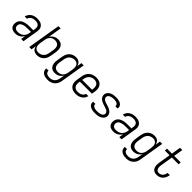

<svg xmlns="http://www.w3.org/2000/svg" viewBox="311 -2254 3985 3985"><g transform="rotate(45 2304.0 -261.0)"><path d="M199 8Q234 8 270 -3Q306 -14 335.5 -40Q365 -66 384 -99L368 0H435L491 -344Q497 -377 494 -409Q491 -441 474 -467Q457 -493 431 -509.5Q405 -526 373 -532Q341 -538 309 -538Q274 -538 238 -530Q202 -522 170 -501Q138 -480 117.5 -448.5Q97 -417 90 -381H156Q163 -413 188 -437.5Q213 -462 245 -470.5Q277 -479 308 -479Q335 -479 360 -472.5Q385 -466 403 -448.5Q421 -431 425.5 -405.5Q430 -380 426 -354L418 -306H303Q277 -306 250.5 -304Q224 -302 197.5 -296Q171 -290 146 -279Q121 -268 98.5 -250Q76 -232 63.5 -207Q51 -182 47 -156Q41 -122 48 -89Q55 -56 77.5 -33Q100 -10 132 -1Q164 8 199 8ZM215 -52Q189 -52 164 -59.5Q139 -67 125.5 -89Q112 -111 112 -136Q112 -145 114 -154Q117 -173 127.5 -189.5Q138 -206 155.5 -216Q173 -226 191.5 -232Q210 -238 228.5 -241.5Q247 -245 265.5 -246Q284 -247 303 -247H408L402 -207Q397 -175 382 -144.5Q367 -114 339.5 -92Q312 -70 279.5 -61Q247 -52 215 -52Z M833 8Q864 8 895.5 0Q927 -8 955 -27.5Q983 -47 1003 -74Q1023 -101 1034 -131.5Q1045 -162 1050 -193L1069 -303Q1074 -337 1074.5 -370.5Q1075 -404 1066.5 -435.5Q1058 -467 1037.5 -491.5Q1017 -516 986 -527Q955 -538 921 -538Q888 -538 853.5 -528Q819 -518 791 -494Q763 -470 744 -439L793 -735H727L605 0H672L690 -108Q696 -75 714.5 -46.5Q733 -18 765 -5Q797 8 833 8ZM818 -52Q786 -52 759 -65Q732 -78 719 -105Q706 -132 705 -163Q704 -194 709 -225L727 -335Q732 -363 744 -390.5Q756 -418 779 -439.5Q802 -461 830.5 -470Q859 -479 887 -479Q918 -479 946 -467Q974 -455 989 -430Q1004 -405 1006 -374.5Q1008 -344 1003 -313L985 -203Q980 -173 967.5 -144.5Q955 -116 931 -93.5Q907 -71 877.5 -61.5Q848 -52 818 -52Z M1356 213Q1388 213 1420.5 205.5Q1453 198 1482.5 179.5Q1512 161 1534 134Q1556 107 1567.5 75.5Q1579 44 1584 12L1674 -530H1607L1589 -422Q1583 -455 1564.5 -483.5Q1546 -512 1514 -525Q1482 -538 1446 -538Q1415 -538 1383.5 -530Q1352 -522 1324 -503Q1296 -484 1276 -457Q1256 -430 1245 -399Q1234 -368 1229 -337L1211 -227Q1205 -194 1204.5 -160Q1204 -126 1213 -94.5Q1222 -63 1242 -38.5Q1262 -14 1293 -3Q1324 8 1358 8Q1391 8 1425.5 -2Q1460 -12 1488 -36Q1516 -60 1535 -91L1519 2Q1514 32 1502 60.5Q1490 89 1467 111.5Q1444 134 1414.5 143.5Q1385 153 1356 153Q1333 153 1311 149.5Q1289 146 1270.5 135Q1252 124 1242 104.5Q1232 85 1235 63H1169Q1165 91 1173.5 118Q1182 145 1201 164Q1220 183 1245.5 194Q1271 205 1299 209Q1327 213 1356 213ZM1392 -52Q1361 -52 1333 -63.5Q1305 -75 1290 -100Q1275 -125 1273 -156Q1271 -187 1276 -218L1294 -328Q1299 -357 1311.5 -386Q1324 -415 1348 -437Q1372 -459 1402 -469Q1432 -479 1461 -479Q1493 -479 1520 -465.5Q1547 -452 1560 -425Q1573 -398 1574 -367.5Q1575 -337 1570 -305L1552 -195Q1547 -167 1535 -139.5Q1523 -112 1500 -90.5Q1477 -69 1448.5 -60.5Q1420 -52 1392 -52Z M1971 8Q2006 8 2041.5 0Q2077 -8 2109.5 -28.5Q2142 -49 2163.5 -80.5Q2185 -112 2193 -147H2127Q2119 -116 2093 -92Q2067 -68 2035 -60Q2003 -52 1971 -52Q1940 -52 1912 -63Q1884 -74 1868 -99Q1852 -124 1849.5 -155Q1847 -186 1852 -218L1855 -235H2209L2221 -303Q2227 -339 2225.5 -375.5Q2224 -412 2210.5 -443.5Q2197 -475 2171 -497.5Q2145 -520 2110.5 -529Q2076 -538 2040 -538Q2008 -538 1974.5 -531Q1941 -524 1911 -506Q1881 -488 1858 -461Q1835 -434 1822.5 -402Q1810 -370 1805 -337L1787 -227Q1781 -191 1782 -154.5Q1783 -118 1797.5 -86Q1812 -54 1838.5 -32Q1865 -10 1899.5 -1Q1934 8 1971 8ZM1865 -295 1870 -328Q1875 -357 1887.5 -386Q1900 -415 1924.5 -437.5Q1949 -460 1979 -469.5Q2009 -479 2039 -479Q2069 -479 2097.5 -467.5Q2126 -456 2141 -430.5Q2156 -405 2158 -374.5Q2160 -344 2155 -313L2152 -295Z M2543 8Q2577 8 2610.5 3Q2644 -2 2677 -16Q2710 -30 2735.5 -57.5Q2761 -85 2766 -119Q2770 -143 2764 -165.5Q2758 -188 2745.5 -206.5Q2733 -225 2715.5 -239Q2698 -253 2677 -263Q2656 -273 2634.5 -280.5Q2613 -288 2591 -294.5Q2569 -301 2547 -308Q2525 -315 2505.5 -326.5Q2486 -338 2473.5 -358.5Q2461 -379 2465 -403Q2469 -425 2487 -441.5Q2505 -458 2527 -465.5Q2549 -473 2570.5 -476Q2592 -479 2614 -479Q2636 -479 2657.5 -476Q2679 -473 2698 -464.5Q2717 -456 2729.5 -438Q2742 -420 2738 -398Q2738 -396 2737 -394H2804Q2805 -398 2805 -401Q2810 -429 2800 -455Q2790 -481 2769.5 -497.5Q2749 -514 2723 -523Q2697 -532 2669.5 -535Q2642 -538 2614 -538Q2582 -538 2549 -533Q2516 -528 2484.5 -513.5Q2453 -499 2429 -472Q2405 -445 2400 -412Q2396 -388 2402 -365Q2408 -342 2420.5 -324Q2433 -306 2450.5 -292Q2468 -278 2488.5 -268Q2509 -258 2531 -250.5Q2553 -243 2575 -236Q2597 -229 2619 -222Q2641 -215 2660.5 -203.5Q2680 -192 2692.5 -172Q2705 -152 2701 -128Q2697 -105 2677.5 -88Q2658 -71 2635 -64Q2612 -57 2589 -54.5Q2566 -52 2544 -52Q2525 -52 2507 -53.5Q2489 -55 2472 -60Q2455 -65 2440 -74Q2425 -83 2416.5 -98.5Q2408 -114 2411 -132Q2411 -134 2412 -136H2346Q2344 -133 2344 -129Q2339 -100 2350.5 -74Q2362 -48 2383.5 -32Q2405 -16 2431.5 -7Q2458 2 2486.5 5Q2515 8 2543 8Z M3079 8Q3114 8 3150 -3Q3186 -14 3215.5 -40Q3245 -66 3264 -99L3248 0H3315L3371 -344Q3377 -377 3374 -409Q3371 -441 3354 -467Q3337 -493 3311 -509.5Q3285 -526 3253 -532Q3221 -538 3189 -538Q3154 -538 3118 -530Q3082 -522 3050 -501Q3018 -480 2997.5 -448.5Q2977 -417 2970 -381H3036Q3043 -413 3068 -437.5Q3093 -462 3125 -470.5Q3157 -479 3188 -479Q3215 -479 3240 -472.5Q3265 -466 3283 -448.5Q3301 -431 3305.5 -405.5Q3310 -380 3306 -354L3298 -306H3183Q3157 -306 3130.5 -304Q3104 -302 3077.5 -296Q3051 -290 3026 -279Q3001 -268 2978.5 -250Q2956 -232 2943.5 -207Q2931 -182 2927 -156Q2921 -122 2928 -89Q2935 -56 2957.5 -33Q2980 -10 3012 -1Q3044 8 3079 8ZM3095 -52Q3069 -52 3044 -59.5Q3019 -67 3005.5 -89Q2992 -111 2992 -136Q2992 -145 2994 -154Q2997 -173 3007.5 -189.5Q3018 -206 3035.5 -216Q3053 -226 3071.5 -232Q3090 -238 3108.5 -241.5Q3127 -245 3145.5 -246Q3164 -247 3183 -247H3288L3282 -207Q3277 -175 3262 -144.5Q3247 -114 3219.5 -92Q3192 -70 3159.5 -61Q3127 -52 3095 -52Z M3660 213Q3692 213 3724.5 205.5Q3757 198 3786.5 179.5Q3816 161 3838 134Q3860 107 3871.5 75.5Q3883 44 3888 12L3978 -530H3911L3893 -422Q3887 -455 3868.5 -483.5Q3850 -512 3818 -525Q3786 -538 3750 -538Q3719 -538 3687.5 -530Q3656 -522 3628 -503Q3600 -484 3580 -457Q3560 -430 3549 -399Q3538 -368 3533 -337L3515 -227Q3509 -194 3508.5 -160Q3508 -126 3517 -94.5Q3526 -63 3546 -38.5Q3566 -14 3597 -3Q3628 8 3662 8Q3695 8 3729.5 -2Q3764 -12 3792 -36Q3820 -60 3839 -91L3823 2Q3818 32 3806 60.5Q3794 89 3771 111.5Q3748 134 3718.5 143.5Q3689 153 3660 153Q3637 153 3615 149.5Q3593 146 3574.5 135Q3556 124 3546 104.5Q3536 85 3539 63H3473Q3469 91 3477.5 118Q3486 145 3505 164Q3524 183 3549.5 194Q3575 205 3603 209Q3631 213 3660 213ZM3696 -52Q3665 -52 3637 -63.5Q3609 -75 3594 -100Q3579 -125 3577 -156Q3575 -187 3580 -218L3598 -328Q3603 -357 3615.5 -386Q3628 -415 3652 -437Q3676 -459 3706 -469Q3736 -479 3765 -479Q3797 -479 3824 -465.5Q3851 -452 3864 -425Q3877 -398 3878 -367.5Q3879 -337 3874 -305L3856 -195Q3851 -167 3839 -139.5Q3827 -112 3804 -90.5Q3781 -69 3752.5 -60.5Q3724 -52 3696 -52Z M4346 8Q4382 8 4418 -3.5Q4454 -15 4482 -42.5Q4510 -70 4525.5 -104Q4541 -138 4547 -174L4549 -183H4483L4481 -177Q4478 -153 4468.5 -130.5Q4459 -108 4442.5 -89Q4426 -70 4402.5 -61Q4379 -52 4356 -52Q4335 -52 4316.5 -60.5Q4298 -69 4288 -86.5Q4278 -104 4274.5 -124Q4271 -144 4272 -165Q4273 -186 4277 -207L4320 -471H4519V-530H4330L4364 -735H4297L4263 -530H4116V-471H4253L4211 -217Q4206 -185 4205 -153Q4204 -121 4211.5 -91Q4219 -61 4237.5 -37Q4256 -13 4285 -2.5Q4314 8 4346 8Z"/></g></svg>

Font: Iosevka Sparkle Light Oblique
Style: Regular
Weight: 300
Italic angle: -9°
Designer: Belleve Invis
Foundry: Belleve Invis
Version: Version 4.5.0; ttfautohint (v1.8.3)